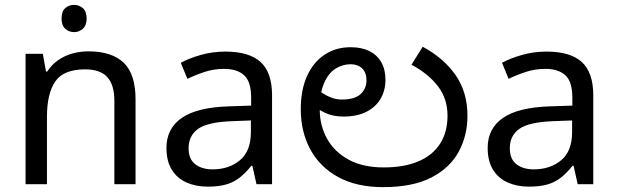

<svg xmlns="http://www.w3.org/2000/svg" viewBox="-20 -757 2539 789"><path d="M285 -737Q305 -737 320.5 -723.5Q336 -710 336 -681Q336 -653 320.5 -639Q305 -625 285 -625Q263 -625 248 -639Q233 -653 233 -681Q233 -710 248 -723.5Q263 -737 285 -737ZM343 -546Q439 -546 488 -499.5Q537 -453 537 -349V0H450V-343Q450 -408 421 -440Q392 -472 330 -472Q241 -472 207 -422Q173 -372 173 -278V0H85V-536H156L169 -463H174Q192 -491 218.5 -509.5Q245 -528 277 -537Q309 -546 343 -546Z M906 -545Q1004 -545 1051 -502Q1098 -459 1098 -365V0H1034L1017 -76H1013Q990 -47 965.5 -27.5Q941 -8 909.5 1Q878 10 833 10Q785 10 746.5 -7Q708 -24 686 -59.5Q664 -95 664 -149Q664 -229 727 -272.5Q790 -316 921 -320L1012 -323V-355Q1012 -422 983 -448Q954 -474 901 -474Q859 -474 821 -461.5Q783 -449 750 -433L723 -499Q758 -518 806 -531.5Q854 -545 906 -545ZM932 -259Q832 -255 793.5 -227Q755 -199 755 -148Q755 -103 782.5 -82Q810 -61 853 -61Q921 -61 966 -98.5Q1011 -136 1011 -214V-262Z M1554 12Q1446 12 1370.5 -29Q1295 -70 1255.5 -142.5Q1216 -215 1216 -308Q1216 -387 1241.5 -444Q1267 -501 1313.5 -532Q1360 -563 1421 -563Q1466 -563 1498 -547Q1530 -531 1547 -501Q1564 -471 1564 -429Q1564 -386 1544.5 -352Q1525 -318 1486.5 -298Q1448 -278 1391 -278Q1369 -278 1350 -282Q1331 -286 1315.5 -293.5Q1300 -301 1287 -309L1297 -380Q1307 -373 1320.5 -365.5Q1334 -358 1350 -353Q1366 -348 1385 -348Q1438 -348 1462 -370.5Q1486 -393 1486 -427Q1486 -459 1468 -476Q1450 -493 1421 -493Q1388 -493 1359 -475Q1330 -457 1312 -416Q1294 -375 1294 -306Q1294 -241 1324 -187Q1354 -133 1412.5 -101Q1471 -69 1557 -69Q1641 -69 1699.5 -94Q1758 -119 1788.5 -166.5Q1819 -214 1819 -281Q1819 -352 1779 -403.5Q1739 -455 1671 -491L1717 -565Q1804 -518 1852.5 -448Q1901 -378 1901 -281Q1901 -201 1865.5 -134.5Q1830 -68 1753.5 -28Q1677 12 1554 12Z M2226 -545Q2324 -545 2371 -502Q2418 -459 2418 -365V0H2354L2337 -76H2333Q2310 -47 2285.5 -27.5Q2261 -8 2229.5 1Q2198 10 2153 10Q2105 10 2066.5 -7Q2028 -24 2006 -59.5Q1984 -95 1984 -149Q1984 -229 2047 -272.5Q2110 -316 2241 -320L2332 -323V-355Q2332 -422 2303 -448Q2274 -474 2221 -474Q2179 -474 2141 -461.5Q2103 -449 2070 -433L2043 -499Q2078 -518 2126 -531.5Q2174 -545 2226 -545ZM2252 -259Q2152 -255 2113.5 -227Q2075 -199 2075 -148Q2075 -103 2102.5 -82Q2130 -61 2173 -61Q2241 -61 2286 -98.5Q2331 -136 2331 -214V-262Z"/></svg>

Font: lkannada25
Style: Book
Weight: 400
Designer: Jelle Bosma - Monotype Design Team
Foundry: Monotype Imaging Inc.
Version: Version 2.003